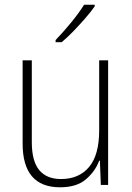

<svg xmlns="http://www.w3.org/2000/svg" viewBox="-20 -878 562 815"><path d="M439 -622V-93H408L404 -196H401Q385 -152 345.5 -117.5Q306 -83 235 -83Q76 -83 76 -269V-622H115V-275Q115 -194 146.5 -156Q178 -118 239 -118Q315 -118 358 -169Q401 -220 401 -325V-622ZM382 -851Q366 -828 342 -800.5Q318 -773 292 -746Q266 -719 242 -699H216V-708Q248 -741 282 -782.5Q316 -824 337 -858H382Z"/></svg>

Font: Noto Sans Telugu UI SemiCondensed ExtraLight
Style: Regular
Weight: 200
Width: 4
Designer: Jelle Bosma - Monotype Design Team
Foundry: Monotype Imaging Inc.
Version: Version 2.005; ttfautohint (v1.8.4.7-5d5b)